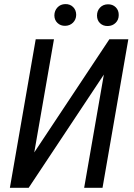

<svg xmlns="http://www.w3.org/2000/svg" viewBox="-20 -899 641 919"><path d="M144 -169.4 503.4 -710.9H594.2L470.7 0H382.8L477.1 -542L117.2 0H27.3L150.9 -710.9H238.3ZM240.2 -825.7Q240.7 -848.1 255.1 -863.5Q269.5 -878.9 292.5 -879.4Q315.4 -879.9 330.1 -865.2Q344.7 -850.6 344.7 -827.6Q344.2 -805.2 329.3 -790.5Q314.5 -775.9 292 -775.4Q270 -774.9 255.1 -789.1Q240.2 -803.2 240.2 -825.7ZM444.3 -824.7Q444.3 -847.2 458.7 -862.5Q473.1 -877.9 496.1 -878.4Q519 -878.9 533.9 -864.3Q548.8 -849.6 548.3 -826.7Q548.3 -804.2 533.4 -789.6Q518.6 -774.9 496.1 -774.4Q473.6 -773.9 459 -787.8Q444.3 -801.8 444.3 -824.7Z"/></svg>

Font: Roboto Condensed
Style: Italic
Weight: 400
Italic angle: -12°
Designer: Christian Robertson
Foundry: Google
Version: Version 3.0